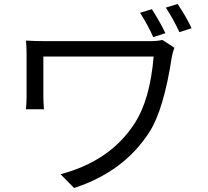

<svg xmlns="http://www.w3.org/2000/svg" viewBox="-20 -879 1040 961"><path d="M853 -640Q845 -621 840 -594Q800 -332 729 -220Q602 -20 351 62L283 -7Q533 -73 654 -262Q731 -380 749 -596H197V-396Q197 -370 200 -332H110Q113 -368 113 -396V-610Q113 -645 110 -676Q149 -673 216 -673H730Q766 -673 793 -679ZM869 -859Q911 -797 939 -738L878 -718Q848 -783 810 -841ZM740 -833Q779 -773 808 -713L747 -693Q723 -749 681 -815Z"/></svg>

Font: 思源黑体R
Style: Regular
Weight: 400
Designer: Ryoko NISHIZUKA  (kana & ideographs); Paul D. Hunt (Latin, Greek & Cyrillic); Wenlong ZHANG  (bopomofo); Sandoll Communi
Foundry: Adobe Systems Incorporated
Version: Version 1.00 June 24, 2014, initial release